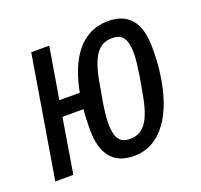

<svg xmlns="http://www.w3.org/2000/svg" viewBox="-100 -640 800 764"><g transform="rotate(-20 300.0 -258.0)"><path d="M345.2 12.1C460.6 12.1 532.7 -98.4 553.6 -263.5C557.9 -296.5 559.7 -332.4 559.7 -369.3C559.7 -475.1 516 -528.1 429.3 -528.1C313.6 -528.1 251.4 -430.4 226.9 -298.3H140.3L176.8 -516H100.5L14.6 0H90.9L129.3 -231.9H218.4C215.6 -204.2 214.5 -176.5 214.5 -146.7C214.5 -40.8 258.5 12.1 345.2 12.1ZM291.5 -145.6C291.5 -167.6 295.5 -200.6 301.1 -235.4L312.9 -302.2C332.4 -418.7 364.3 -458.8 422.6 -458.8C464.5 -458.8 483 -433.6 483 -370.4C483 -348.4 478.7 -315.3 473.4 -280.5L461.6 -213.8C441.8 -97.3 409.8 -57.2 351.9 -57.2C310 -57.2 291.5 -82.4 291.5 -145.6Z"/></g></svg>

Font: Margiela Mono Italic Text It
Style: Regular
Weight: 400
Designer: Mike Abbink, Paul van der Laan, Pieter van Rosmalen
Foundry: Bold Monday
Version: Version 2.003 2021